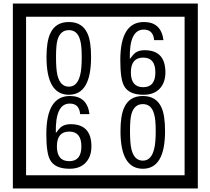

<svg xmlns="http://www.w3.org/2000/svg" viewBox="-20 -980 1195 1090"><path d="M1103 90H53V-960H1103ZM1028 15V-885H128V15ZM497 -656Q497 -442 371 -442Q244 -442 244 -656Q244 -744 265 -789Q294 -855 371 -855Q448 -855 477 -789Q497 -745 497 -656ZM444 -656Q444 -723 435 -752Q420 -809 371 -809Q322 -809 306 -752Q298 -723 298 -656Q298 -587 306 -553Q322 -488 371 -488Q419 -488 435 -554Q444 -587 444 -656ZM919 -569Q919 -511 886.5 -476.5Q854 -442 795 -442Q711 -442 684 -493Q663 -531 663 -639Q663 -855 797 -855Q895 -855 908 -752H855Q850 -812 796 -812Q713 -812 717 -645Q738 -673 748 -680Q768 -695 801 -695Q919 -695 919 -569ZM862 -569Q862 -653 793 -653Q723 -653 723 -569Q723 -485 793 -485Q862 -485 862 -569ZM499 -149Q499 -91 466.5 -56.5Q434 -22 375 -22Q291 -22 264 -73Q243 -111 243 -219Q243 -435 377 -435Q475 -435 488 -332H435Q430 -392 376 -392Q293 -392 297 -225Q318 -253 328 -260Q348 -275 381 -275Q499 -275 499 -149ZM442 -149Q442 -233 373 -233Q303 -233 303 -149Q303 -65 373 -65Q442 -65 442 -149ZM917 -236Q917 -22 791 -22Q664 -22 664 -236Q664 -324 685 -369Q714 -435 791 -435Q868 -435 897 -369Q917 -325 917 -236ZM864 -236Q864 -303 855 -332Q840 -389 791 -389Q742 -389 726 -332Q718 -303 718 -236Q718 -167 726 -133Q742 -68 791 -68Q839 -68 855 -134Q864 -167 864 -236Z"/></svg>

Font: Unicode BMP Fallback SIL
Style: Regular
Weight: 400
Foundry: NRSI, SIL International
Version: Version 5.1 Based on Unicode 5.1